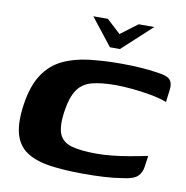

<svg xmlns="http://www.w3.org/2000/svg" viewBox="-74 -705 759 784"><g transform="rotate(10 305.5 -313.5)"><path d="M250.6 -633.9H311L368.3 -581L438.7 -633.9H503.5L380.8 -521H339.4ZM33 -227.2Q44.4 -307.5 75.6 -355Q106.8 -402.6 154.8 -425.7Q202.8 -448.8 264.1 -456Q325.5 -463.2 396.2 -463.2Q438.1 -463.2 475.6 -460.7Q513 -458.2 550.8 -452.6Q591.4 -447.2 602.6 -432.6Q613.8 -418 610 -391.4L603.5 -340.8Q575.4 -351.5 536.9 -358.6Q498.5 -365.6 459.6 -369.3Q420.6 -373 389.8 -373Q330.3 -373 291.6 -362.8Q252.9 -352.6 231.6 -321.7Q210.4 -290.7 201.2 -227.9Q192.9 -167.6 205.7 -136.5Q218.4 -105.4 256.7 -94.5Q294.9 -83.6 361.2 -83.6Q390.5 -83.6 423.8 -87Q457.1 -90.3 494.1 -96.7Q531.1 -103 570.5 -111.4L563.7 -64.5Q560.6 -40.3 544.5 -24.9Q528.4 -9.4 484.8 -4Q446.7 2.3 405.8 4.5Q364.9 6.6 323.7 6.6Q241.4 6.6 181.7 -2.3Q122 -11.3 85.4 -35.8Q48.8 -60.2 35.6 -106.4Q22.4 -152.6 33 -227.2Z"/></g></svg>

Font: Genos Thin
Style: Italic
Weight: 100
Italic angle: -8°
Designer: Robert E. Leuschke
Foundry: Robert E. Leuschke
Version: Version 1.010